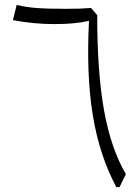

<svg xmlns="http://www.w3.org/2000/svg" viewBox="-20 -765 572 785"><path d="M377.4 -703.1Q377.4 -469.2 405.5 -313.2Q433.6 -157.2 494.6 -53.2L468.8 0H455.6Q386.2 -129.9 359.4 -293.9Q332.5 -458 343.8 -679.7Q286.1 -666.5 204.6 -666.5Q159.2 -666.5 118.7 -670.4Q78.1 -674.3 32.7 -682.6L48.3 -745.1Q84.5 -735.8 127.7 -732.4Q170.9 -729 246.1 -729Q282.7 -729 306.4 -729.7Q330.1 -730.5 352.5 -732.4Z"/></svg>

Font: Pinar DS1 Light
Style: Regular
Weight: 300
Designer: Amin Abedi
Version: Version 3.000